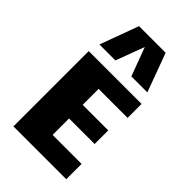

<svg xmlns="http://www.w3.org/2000/svg" viewBox="-300 -1140 1245 1245"><g transform="rotate(45 322.0 -518.0)"><path d="M83.5 -690.4H567.9V-562.5H302.2V-416.5H536.6V-291.5H302.2V-140.6H567.9V0H83.5ZM395 -770 321.8 -966.3 248.5 -770H102.1L199.7 -1035.6H443.8L541.5 -770Z"/></g></svg>

Font: Candal
Style: Regular
Weight: 400
Designer: vernon adams
Foundry: vernon adams
Version: Version 1.000